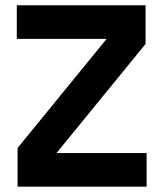

<svg xmlns="http://www.w3.org/2000/svg" viewBox="-20 -700 613 720"><path d="M45.9 0V-145L379.9 -554.2H43V-680.2H525.9V-535.2L191.9 -126H529.8V0Z"/></svg>

Font: TASA Orbiter Text
Style: Bold
Weight: 700
Designer: Weizhong Zhang
Version: Version 1.000;Glyphs 3.1.2 (3151)